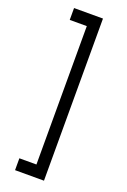

<svg xmlns="http://www.w3.org/2000/svg" viewBox="-203 -954 817 1232"><g transform="rotate(20 206.0 -337.5)"><path d="M272.5 216V-891H75V-810H191.5V135H75V216Z"/></g></svg>

Font: Vela Sans Med
Style: Regular
Weight: 500
Designer: Principal design: Mikhail Sharanda - project Manrope.
Design modification: Ravid Balaliev
Foundry: Mikhail Sharanda
Version: Version 1.001